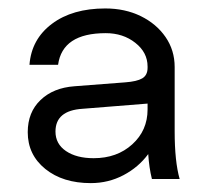

<svg xmlns="http://www.w3.org/2000/svg" viewBox="-20 -676 474 443"><path d="M383 -373Q383 -303.5 394.5 -263H330.5Q324 -289 322 -320.5Q299.5 -290 264.8 -271.8Q230 -253.5 189.5 -253.5Q125 -253.5 84.5 -286.2Q44 -319 44 -371Q44 -417 73.5 -445.2Q103 -473.5 152 -477L269 -486Q296 -488 308.2 -495.2Q320.5 -502.5 320.5 -519.5V-522.5Q320.5 -555 292.2 -577.2Q264 -599.5 224 -599.5Q124 -599.5 114 -526.5H48Q52.5 -585.5 99.8 -621Q147 -656.5 223 -656.5Q268.5 -656.5 304.8 -638.8Q341 -621 362 -590.5Q383 -560 383 -521.5ZM108 -372.5Q108 -344 132.2 -327.5Q156.5 -311 196 -311Q250 -311 285.2 -343Q320.5 -375 320.5 -423.5V-437L170.5 -425Q108 -421 108 -372.5Z"/></svg>

Font: Overused Grotesk Book
Style: Regular
Weight: 375
Version: Version 0.004